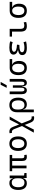

<svg xmlns="http://www.w3.org/2000/svg" viewBox="2395 -3230 1069 5899"><g transform="rotate(-90 2929.5 -280.5)"><path d="M249.5 9.8Q150.9 9.8 96.7 -58.3Q42.5 -126.5 42.5 -253.9Q42.5 -384.3 97.9 -455.8Q153.3 -527.3 253.9 -527.3Q316.4 -527.3 351.1 -500.2Q385.7 -473.1 393.6 -422.4H401.4V-517.6H485.8V-75.2L563 -65.4V0L411.1 4.9L405.3 -95.2H396Q389.2 -47.4 350.6 -18.8Q312 9.8 249.5 9.8ZM401.4 -225.1V-292.5Q401.4 -370.6 367.7 -412.1Q334 -453.6 270 -453.6Q201.2 -453.6 163.8 -401.6Q126.5 -349.6 126.5 -253.9Q126.5 -64 267.1 -64Q332.5 -64 366.9 -105.5Q401.4 -147 401.4 -225.1Z M1060.1 9.8Q992.7 9.8 962.6 -26.1Q932.6 -62 932.6 -141.6V-440.9H791V0H707V-440.9H619.1V-517.6H1119.1V-440.9H1016.6V-146.5Q1016.6 -105 1029.8 -85.9Q1043 -66.9 1081.5 -66.9Q1087.9 -66.9 1095.9 -67.9Q1104 -68.8 1115.7 -70.8L1126 3.4Q1097.7 9.8 1060.1 9.8Z M1464.8 9.8Q1358.9 9.8 1300.5 -60.5Q1242.2 -130.9 1242.2 -258.8Q1242.2 -387.2 1300.5 -457.3Q1358.9 -527.3 1464.8 -527.3Q1570.8 -527.3 1629.2 -457.3Q1687.5 -387.2 1687.5 -258.8Q1687.5 -130.9 1629.2 -60.5Q1570.8 9.8 1464.8 9.8ZM1464.8 -66.9Q1529.8 -66.9 1564.9 -116.9Q1600.1 -167 1600.1 -258.8Q1600.1 -350.6 1564.9 -400.6Q1529.8 -450.7 1464.8 -450.7Q1399.9 -450.7 1364.7 -400.6Q1329.6 -350.6 1329.6 -258.8Q1329.6 -167 1364.7 -116.9Q1399.9 -66.9 1464.8 -66.9Z M2260.7 234.4Q2202.1 234.4 2167.7 207Q2133.3 179.7 2106.9 111.8L2039.6 -57.1L1898.9 224.6H1803.7L2007.3 -138.7L1914.6 -372.1Q1897.5 -416 1876.5 -433.3Q1855.5 -450.7 1824.2 -450.7Q1810.1 -450.7 1795.9 -447.3L1786.1 -521.5Q1812 -527.3 1834 -527.3Q1891.1 -527.3 1924.6 -501.2Q1958 -475.1 1983.4 -409.7L2055.2 -228.5L2202.6 -517.6H2297.9L2087.4 -147.9L2177.7 79.6Q2195.3 123.5 2216.6 140.6Q2237.8 157.7 2270.5 157.7Q2283.2 157.7 2298.8 153.8L2308.6 228.5Q2282.7 234.4 2260.7 234.4Z M2665.5 9.8Q2606.4 9.8 2568.4 -18.3Q2530.3 -46.4 2522 -102.1H2514.2V224.6H2429.7V-289.1Q2429.7 -405.3 2487.3 -466.3Q2544.9 -527.3 2654.3 -527.3Q2763.7 -527.3 2821.3 -457.3Q2878.9 -387.2 2878.9 -253.9Q2878.9 -127.4 2823.2 -58.8Q2767.6 9.8 2665.5 9.8ZM2514.2 -238.8Q2514.2 -153.3 2549.3 -108.6Q2584.5 -64 2650.4 -64Q2721.2 -64 2758.1 -112.5Q2794.9 -161.1 2794.9 -253.9Q2794.9 -351.6 2758.8 -402.6Q2722.7 -453.6 2654.3 -453.6Q2586.4 -453.6 2550.3 -410.4Q2514.2 -367.2 2514.2 -284.7Z M3330.1 9.8Q3281.2 9.8 3254.9 -25.9Q3228.5 -61.5 3221.7 -140.1H3217.8Q3210.9 -61.5 3183.3 -25.9Q3155.8 9.8 3104.5 9.8Q3046.9 9.8 3016.1 -31Q2985.4 -71.8 2985.4 -146.5V-517.6H3069.8V-146.5Q3069.8 -106.9 3083.5 -85.4Q3097.2 -64 3124 -64Q3152.8 -64 3168 -85.4Q3183.1 -106.9 3183.1 -157.7V-419.9H3256.3V-157.7Q3256.3 -106.9 3271 -85.4Q3285.6 -64 3314 -64Q3341.3 -64 3355.5 -85.4Q3369.6 -106.9 3369.6 -146.5V-517.6H3454.1V-146.5Q3454.1 -71.8 3422.4 -31Q3390.6 9.8 3330.1 9.8ZM3180.7 -609.4 3274.9 -794.9H3362.3L3259.8 -609.4Z M3791.5 9.8Q3684.6 9.8 3627.9 -56.9Q3571.3 -123.5 3571.3 -249Q3571.3 -377.4 3629.2 -447.5Q3687 -517.6 3791.5 -517.6H4063.5V-440.9H3900.9V-431.2Q3931.2 -424.3 3955.1 -396.2Q3979 -368.2 3992.9 -325.7Q4006.8 -283.2 4006.8 -232.9Q4006.8 -115.2 3951.7 -52.7Q3896.5 9.8 3791.5 9.8ZM3791.5 -66.9Q3853.5 -66.9 3886.5 -113Q3919.4 -159.2 3919.4 -245.6Q3919.4 -339.4 3886 -390.1Q3852.5 -440.9 3791.5 -440.9Q3728 -440.9 3693.4 -390.1Q3658.7 -339.4 3658.7 -245.6Q3658.7 -159.2 3692.9 -113Q3727.1 -66.9 3791.5 -66.9Z M4407.2 9.8Q4186.5 9.8 4186.5 -133.3Q4186.5 -236.8 4332 -257.8V-267.6Q4201.2 -301.8 4201.2 -399.9Q4201.2 -527.3 4415 -527.3Q4550.8 -527.3 4610.4 -499L4584 -425.8Q4515.6 -452.6 4425.8 -452.6Q4288.6 -452.6 4288.6 -380.4Q4288.6 -302.2 4507.8 -293.5L4498 -219.7H4481.4Q4273.9 -219.7 4273.9 -138.2Q4273.9 -64.9 4411.1 -64.9Q4471.7 -64.9 4511.5 -73.7Q4551.3 -82.5 4582.5 -91.3L4605.5 -13.7Q4566.9 -2.9 4517.1 3.4Q4467.3 9.8 4407.2 9.8Z M5071.8 9.8Q4985.4 9.8 4946.3 -38.1Q4907.2 -85.9 4907.2 -190.4V-445.8H4754.9V-517.6H4991.2V-195.3Q4991.2 -128.9 5013.4 -98.4Q5035.6 -67.9 5098.1 -67.9Q5135.7 -67.9 5192.9 -86.4L5203.1 -10.7Q5169.4 0 5138.4 4.9Q5107.4 9.8 5071.8 9.8Z M5549.3 9.8Q5442.4 9.8 5385.7 -56.9Q5329.1 -123.5 5329.1 -249Q5329.1 -377.4 5387 -447.5Q5444.8 -517.6 5549.3 -517.6H5821.3V-440.9H5658.7V-431.2Q5689 -424.3 5712.9 -396.2Q5736.8 -368.2 5750.7 -325.7Q5764.6 -283.2 5764.6 -232.9Q5764.6 -115.2 5709.5 -52.7Q5654.3 9.8 5549.3 9.8ZM5549.3 -66.9Q5611.3 -66.9 5644.3 -113Q5677.2 -159.2 5677.2 -245.6Q5677.2 -339.4 5643.8 -390.1Q5610.4 -440.9 5549.3 -440.9Q5485.8 -440.9 5451.2 -390.1Q5416.5 -339.4 5416.5 -245.6Q5416.5 -159.2 5450.7 -113Q5484.9 -66.9 5549.3 -66.9Z"/></g></svg>

Font: Cascadia Code PL SemiLight
Style: Regular
Weight: 350
Monospace: yes
Designer: Aaron Bell
Foundry: Saja Typeworks
Version: Version 2404.023; ttfautohint (v1.8.4)